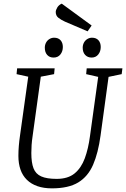

<svg xmlns="http://www.w3.org/2000/svg" viewBox="-20 -1023 692 1054"><path d="M265 11Q220 11 185.5 -1Q151 -13 127.5 -36Q104 -59 92.5 -92Q81 -125 81 -167Q81 -219 90 -280L135 -602L71 -616L74 -648H280L277 -616L204 -602L159 -276Q155 -249 153.5 -227Q152 -205 152 -183Q152 -130 164 -99Q176 -68 206.5 -54.5Q237 -41 291 -41Q353 -41 389.5 -71Q426 -101 445.5 -154Q465 -207 474 -276L519 -601L453 -616L456 -648H652L648 -616L576 -601L532 -279Q519 -183 491 -118.5Q463 -54 409.5 -21.5Q356 11 265 11ZM483 -707Q461 -707 447.5 -721.5Q434 -736 434 -761Q434 -776 440.5 -788.5Q447 -801 459 -808.5Q471 -816 485 -816Q508 -816 520.5 -802Q533 -788 533 -765Q533 -741 519.5 -724Q506 -707 483 -707ZM274 -707Q252 -707 239 -721.5Q226 -736 226 -761Q226 -776 232.5 -788.5Q239 -801 251 -808.5Q263 -816 277 -816Q300 -816 312.5 -802Q325 -788 325 -765Q325 -741 311.5 -724Q298 -707 274 -707ZM461 -851 337 -904Q315 -914 300.5 -925.5Q286 -937 286 -957Q286 -968 294.5 -982Q303 -996 319 -1003L483 -883Z"/></svg>

Font: Faustina Light
Style: Italic
Weight: 300
Italic angle: -8°
Designer: Alfonso Garcia
Foundry: http://www.omnibus-type.com
Version: Version 1.200